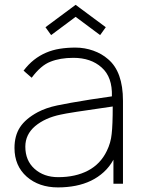

<svg xmlns="http://www.w3.org/2000/svg" viewBox="-20 -780 604 815"><path d="M197 -631 173 -664.5 301 -759.5 429 -664.5 405 -631 301 -708.5ZM461.5 0V-102Q445 -72 420.8 -49.8Q396.5 -27.5 366.5 -13Q336.5 1.5 301 8.5Q265.5 15.5 226 15.5Q145.5 15.5 93.5 -30Q41.5 -76 41.5 -152Q41.5 -204 65 -240Q88.5 -276 140.5 -304Q175.5 -322.5 223 -332.5Q247 -337.5 281.8 -343.8Q316.5 -350 363.5 -357.5L455 -371Q457.5 -453 411.5 -493.5Q366 -534.5 291.5 -534.5Q235 -534.5 194 -518Q153.5 -502.5 114.5 -450L80 -480Q100.5 -507 124.2 -525.8Q148 -544.5 175.2 -556.2Q202.5 -568 233.8 -573Q265 -578 300 -578Q339.5 -578 376 -565Q412.5 -552 438.5 -529Q502 -476 502 -352V0ZM458.5 -328Q265 -300.5 237.5 -293.5Q171.5 -280 129 -244.5Q87.5 -209 87.5 -157.5Q87.5 -98.5 126.5 -63.5Q166 -28 227 -28Q300.5 -28 353.5 -55.8Q406.5 -83.5 433.5 -139.5Q450.5 -174.5 454 -211.5Q458.5 -249 458.5 -328Z"/></svg>

Font: Russisch Sans ExtraLight
Style: Regular
Weight: 200
Width: 4
Designer: Michael Sharanda (font) & Cristiano Sobral (main changes)
Foundry: Michael Sharanda
Version: Version 2.00;September 8, 2020;FontCreator 13.0.0.2681 64-bi